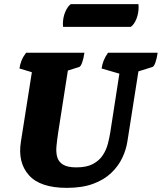

<svg xmlns="http://www.w3.org/2000/svg" viewBox="-20 -896 782 928"><path d="M303 12Q174 12 119.5 -49.5Q65 -111 81 -211L134 -547L74 -565Q77 -585 84 -603Q91 -621 106 -641H388Q384 -613 377 -593.5Q370 -574 362 -572L308 -555L261 -254Q256 -221 253 -190.5Q250 -160 256.5 -137Q263 -114 284.5 -100.5Q306 -87 349 -87Q399 -87 429.5 -103.5Q460 -120 477 -146Q494 -172 501.5 -201.5Q509 -231 513 -256L557 -540L471 -565Q474 -585 481 -603Q488 -621 502 -641H742Q738 -613 731 -593.5Q724 -574 716 -572L649 -551L596 -214Q590 -173 571 -133Q552 -93 517.5 -60Q483 -27 430 -7.5Q377 12 303 12ZM612 -766H285Q284 -770 284 -779Q284 -811 295 -837.5Q306 -864 322 -876H649Q649 -874 649.5 -870.5Q650 -867 650 -863Q650 -832 639.5 -805Q629 -778 612 -766Z"/></svg>

Font: Petrona Black
Style: Italic
Weight: 900
Italic angle: -9°
Designer: Ringo R. Seeber
Foundry: Ringo R. Seeber
Version: Version 2.001; ttfautohint (v1.8.3)